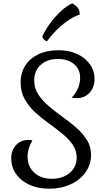

<svg xmlns="http://www.w3.org/2000/svg" viewBox="-20 -1117 659 1162"><path d="M187 -631Q187 -583 212 -545Q237 -507 276 -474Q315 -441 359 -409.5Q403 -378 442 -344Q481 -310 506 -270Q531 -230 531 -180Q531 -121 498 -74.5Q465 -28 407.5 -1.5Q350 25 277 25Q210 25 158.5 1.5Q107 -22 77.5 -63.5Q48 -105 48 -158Q48 -208 77 -239Q106 -270 152 -270Q160 -270 165.5 -269.5Q171 -269 176 -266Q147 -219 147 -169Q147 -109 187.5 -72Q228 -35 294 -35Q360 -35 402 -70.5Q444 -106 444 -163Q444 -207 419.5 -242Q395 -277 356.5 -308.5Q318 -340 274.5 -371Q231 -402 192.5 -437.5Q154 -473 129.5 -517Q105 -561 105 -618Q105 -677 133.5 -721Q162 -765 213.5 -789Q265 -813 334 -813Q397 -813 446 -790.5Q495 -768 523.5 -729Q552 -690 552 -639Q552 -588 522 -555.5Q492 -523 446 -523Q436 -523 428.5 -523.5Q421 -524 414 -526Q465 -580 465 -647Q465 -698 428 -729Q391 -760 330 -760Q266 -760 226.5 -724.5Q187 -689 187 -631ZM236 -896Q251 -931 280.5 -972Q310 -1013 346.5 -1047.5Q383 -1082 418 -1097Q428 -1091 445 -1076Q462 -1061 463 -1029Q422 -1015 384 -987.5Q346 -960 315 -927.5Q284 -895 264 -867Q254 -870 246 -878Q238 -886 236 -896Z"/></svg>

Font: Merienda Light
Style: Regular
Weight: 300
Designer: Eduardo Rodriguez Tunni
Foundry: Eduardo Rodriguez Tunni
Version: Version 2.001; ttfautohint (v1.8.4.7-5d5b)